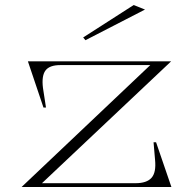

<svg xmlns="http://www.w3.org/2000/svg" viewBox="-20 -744 777 764"><path d="M66 0 578 -485H220Q177 -485 161 -463.5Q145 -442 151 -394L163 -316H153L91 -500H661L147 -15H519Q564 -15 583 -36.5Q602 -58 597 -108L591 -178H601L662 0ZM320 -584 311 -595 512 -724 557 -706Z"/></svg>

Font: Kalnia SemiExpanded ExtraLight
Style: Regular
Weight: 250
Width: 6
Designer: Frida Medrano
Foundry: Frida Medrano
Version: Version 1.105